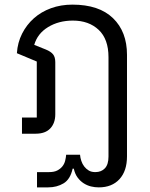

<svg xmlns="http://www.w3.org/2000/svg" viewBox="-20 -578 649 830"><path d="M140 166H192Q214 166 227.5 159Q241 152 249.5 141.5Q258 131 261.5 117.5Q265 104 266 91H326Q327 104 331.5 117.5Q336 131 344 141.5Q352 152 363.5 159Q375 166 392 166Q418 166 433.5 149.5Q449 133 449 99V-331Q449 -409 406.5 -449Q364 -489 295 -489Q234 -489 188 -461Q142 -433 128 -384L178 -364Q200 -355 209.5 -343Q219 -331 219 -309V-84Q219 -46 197.5 -23Q176 0 134 0H75V-70H139V-312L53 -348Q56 -394 75.5 -432.5Q95 -471 126.5 -499Q158 -527 200.5 -542.5Q243 -558 293 -558Q408 -558 468.5 -499.5Q529 -441 529 -341V98Q529 161 496.5 196.5Q464 232 407 232Q390 232 373.5 228Q357 224 342 214.5Q327 205 315.5 189.5Q304 174 299 151H294Q284 197 255 214.5Q226 232 188 232H140Z"/></svg>

Font: IBM Plex Sans Thai
Style: Regular
Weight: 400
Designer: Mike Abbink, Paul van der Laan, Pieter van Rosmalen, Ben Mitchell, Mark Frömberg
Foundry: Bold Monday
Version: Version 1.2